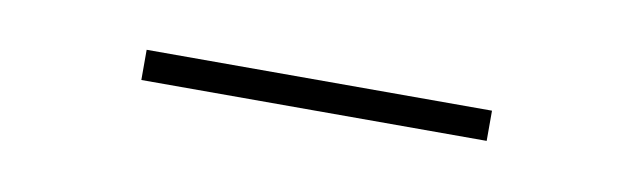

<svg xmlns="http://www.w3.org/2000/svg" viewBox="-22 -409 475 144"><g transform="rotate(10 215.5 -337.5)"><path d="M84 -326H347V-349H84Z"/></g></svg>

Font: Glow Sans SC Normal Thin
Style: Regular
Weight: 100
Designer: Ryoko NISHIZUKA (kana, bopomofo & ideographs); Paul D. Hunt (Latin, Greek & Cyrillic); Sandoll Communications, Soo-young
Version: Version 0.93